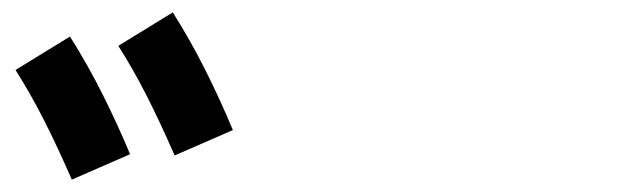

<svg xmlns="http://www.w3.org/2000/svg" viewBox="-20 -876 1040 310"><path d="M262 -625Q237 -682 215.5 -724Q194 -766 171 -802L259 -856Q288 -810 312 -762Q336 -714 356 -666ZM96 -586Q71 -643 49.5 -685Q28 -727 5 -763L93 -817Q122 -771 146 -723Q170 -675 190 -627Z"/></svg>

Font: Murecho Thin
Style: Bold
Weight: 700
Version: Version 1.010